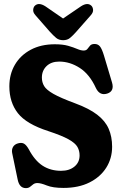

<svg xmlns="http://www.w3.org/2000/svg" viewBox="-20 -933 608 965"><path d="M299 11.5Q245.5 11.5 215.2 -0.8Q185 -13 168 -13Q155.5 -13 147.2 -6.8Q139 -0.5 131 6Q123 12.5 110 12.5Q77 12.5 68.5 -32L41 -164.5Q38 -181.5 45.5 -194.5Q53 -207.5 70.5 -212.5Q88.5 -217.5 100.2 -211.2Q112 -205 124.5 -183Q154.5 -126 194.2 -100.2Q234 -74.5 287 -74.5Q328.5 -74.5 354.2 -95.8Q380 -117 380 -152Q380 -175.5 369 -194.8Q358 -214 324.5 -232.8Q291 -251.5 223 -274Q112.5 -309.5 69.8 -364.2Q27 -419 27 -499Q27 -560 55 -607.8Q83 -655.5 134.5 -683Q186 -710.5 255.5 -710.5Q295.5 -710.5 322.5 -702.8Q349.5 -695 368 -687Q386.5 -679 400.5 -679Q413.5 -679 419.5 -687.2Q425.5 -695.5 432.8 -703.8Q440 -712 455.5 -712Q472.5 -712 482.5 -699.5Q492.5 -687 502.5 -654L543 -518.5Q556 -474.5 518.5 -462.5Q481 -451 462 -490.5Q430.5 -559.5 381 -591.5Q331.5 -623.5 277.5 -623.5Q237.5 -623.5 214 -600.8Q190.5 -578 190.5 -543Q190.5 -519.5 201.8 -500.5Q213 -481.5 248.5 -461.2Q284 -441 357 -414Q427.5 -388 468.2 -356.8Q509 -325.5 526.2 -285.8Q543.5 -246 543.5 -195.5Q543.5 -137 514 -90.2Q484.5 -43.5 429.8 -16Q375 11.5 299 11.5ZM362.5 -772.5Q346 -754 332.2 -742.5Q318.5 -731 297.5 -731Q276 -731 262.2 -742.5Q248.5 -754 231.5 -772.5L158.5 -856Q145.5 -870.5 146.8 -884Q148 -897.5 155.5 -904.5Q175 -922.5 208.5 -901L297 -840L386.5 -901Q419.5 -922.5 439 -904.5Q446.5 -897.5 447.8 -884Q449 -870.5 436 -856Z"/></svg>

Font: Fraunces 144pt S100
Style: Bold
Weight: 700
Version: Version 1.000; ttfautohint (v1.8.3)